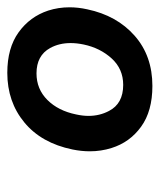

<svg xmlns="http://www.w3.org/2000/svg" viewBox="24 -791 438 526"><g transform="rotate(-90 243.0 -528.0)"><path d="M270.5 -329.5Q201.5 -329.5 158.8 -360.5Q116 -391.5 100.5 -441.5Q91.5 -470 91.5 -501Q91.5 -524 96.5 -548.5Q114 -633.5 170.5 -680.2Q227 -727 306.5 -727Q374.5 -727 417.5 -696Q460.5 -665 477 -615Q486 -587 486 -556.5Q486 -533 480.5 -508Q463.5 -427 408.2 -378.2Q353 -329.5 270.5 -329.5ZM273.5 -409.5Q317 -409.5 345.8 -441Q374.5 -472.5 384 -517.5Q388 -536.5 388 -553.5Q388 -585 374.5 -609.5Q354 -647 305 -647Q262 -647 232.2 -617.2Q202.5 -587.5 192.5 -538.5Q188.5 -520.5 188.5 -504.5Q188.5 -474 202 -448.5Q222 -409.5 273.5 -409.5Z"/></g></svg>

Font: Heraclito SemiBold
Style: Italic
Weight: 600
Italic angle: -12°
Designer: Kostas Bartsokas (font) & Cristiano Sobral (main changes)
Foundry: Kostas Bartsokas (font) & Cristiano Sobral (main changes)
Version: Version 1.00;July 8, 2020;FontCreator 13.0.0.2655 64-bit